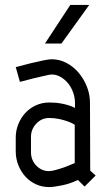

<svg xmlns="http://www.w3.org/2000/svg" viewBox="-20 -751 443 781"><path d="M284 -243Q284 -244 275.5 -248.5Q267 -253 253 -258Q239 -263 220 -267Q201 -271 180 -271Q149 -271 127.5 -248Q106 -225 106 -194V-132Q106 -100 127.5 -77.5Q149 -55 179 -55Q190 -55 208 -60Q226 -65 243 -71Q262 -78 284 -88ZM347 -57 369 -37 324 8 297 -19Q266 -4 232 3Q198 10 180 10Q151 10 126 -1.5Q101 -13 83 -33Q65 -53 54.5 -79.5Q44 -106 44 -136V-191Q44 -220 54.5 -246Q65 -272 83 -291.5Q101 -311 126 -322.5Q151 -334 180 -334Q186 -334 198.5 -333.5Q211 -333 226 -330.5Q241 -328 256.5 -323.5Q272 -319 285 -312V-333Q285 -354 277.5 -375Q270 -396 257 -412Q244 -428 226.5 -438Q209 -448 190 -448Q183 -448 162.5 -443Q142 -438 119 -433Q93 -426 61 -418L44 -478Q77 -487 106 -494Q131 -500 155 -505Q179 -510 190 -510Q222 -510 250.5 -495Q279 -480 300 -455Q321 -430 333.5 -398.5Q346 -367 346 -333ZM230 -574H163L266 -731H343Z"/></svg>

Font: Marvel
Style: Bold
Weight: 700
Designer: Carolina Trebol
Foundry: Carolina Trebol
Version: Version 1.001